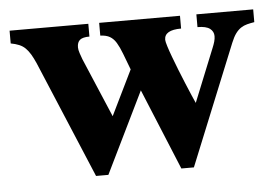

<svg xmlns="http://www.w3.org/2000/svg" viewBox="-37 -382 632 439"><g transform="rotate(-5 279.0 -163.0)"><path d="M558.1 -307.6Q549.3 -306.2 541.5 -304.2Q533.7 -302.2 527.1 -297.9Q520.5 -293.5 514.9 -285.9Q509.3 -278.3 503.9 -265.1L391.6 11.2H362.8L286.1 -174.8L195.3 11.2H167L54.2 -257.3Q48.8 -269.5 43.7 -278.1Q38.6 -286.6 32.5 -292.7Q26.4 -298.8 18.1 -302.2Q9.8 -305.7 -1 -307.6V-336.9H179.7V-307.6Q164.1 -307.6 157.7 -302.2Q151.4 -296.9 151.4 -285.2Q151.4 -279.8 154.1 -271.7Q156.7 -263.7 159.2 -257.3L216.8 -121.6L267.1 -224.6Q258.8 -246.6 252.9 -262Q247.1 -277.3 241 -287.4Q234.9 -297.4 226.6 -302.2Q218.3 -307.1 204.6 -307.6V-336.9H390.1V-307.6Q351.6 -307.6 351.6 -285.2Q351.6 -281.2 355 -270.3Q358.4 -259.3 363.8 -244.9Q369.1 -230.5 375.7 -213.9Q382.3 -197.3 388.7 -181.9Q395 -166.5 400.4 -154.1Q405.8 -141.6 408.7 -135.3L458 -257.3Q460.9 -264.2 462.9 -271Q464.8 -277.8 464.8 -283.7Q464.8 -294.4 456.1 -301Q447.3 -307.6 427.7 -307.6V-336.9H558.1Z"/></g></svg>

Font: Scheherazade
Style: Bold
Weight: 700
Version: Version 2.100 (build 932/914)